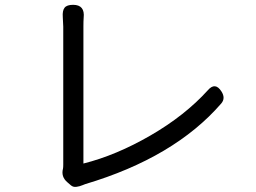

<svg xmlns="http://www.w3.org/2000/svg" viewBox="-20 -755 1040 781"><path d="M237.3 -85V-646.5Q237.3 -656.2 235.4 -685.5Q233.4 -711.9 242.7 -723.6Q252 -735.4 277.3 -735.4Q326.2 -735.4 320.3 -682.6Q319.3 -669.9 319.3 -646.5V-89.8Q452.1 -123 592.3 -204.1Q732.4 -285.2 825.2 -387.7Q855.5 -422.9 880.9 -382.8Q898.4 -355.5 879.9 -334Q689.5 -114.3 326.2 -5.9Q324.2 -4.9 316.4 -2Q308.6 1 303.7 2.4Q298.8 3.9 291.5 4.9Q284.2 5.9 278.8 4.4Q273.4 2.9 268.6 -1L253.9 -13.7Q227.5 -36.1 236.3 -69.3Q237.3 -74.2 237.3 -85Z"/></svg>

Font: GenSenMaruGothic TW TTF Regular
Style: Regular
Weight: 400
Version: Version 1.301